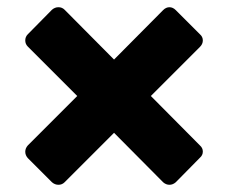

<svg xmlns="http://www.w3.org/2000/svg" viewBox="-20 -565 631 532"><path d="M124 -60 57 -127Q50 -135 50 -144.5Q50 -154 57 -162L194 -299L57 -436Q50 -443 50 -453Q50 -463 57 -470L124 -538Q132 -545 142 -545Q152 -545 159 -538L296 -400L432 -537Q440 -545 449.5 -545Q459 -545 467 -537L534 -470Q542 -463 542 -453Q542 -443 534 -435L398 -299L534 -162Q542 -155 542 -145Q542 -135 534 -128L467 -60Q459 -53 449.5 -53Q440 -53 432 -60L296 -197L159 -60Q152 -53 142 -53Q132 -53 124 -60Z"/></svg>

Font: Rubik SemiBold
Style: Regular
Weight: 600
Designer: Hubert and Fischer
Foundry: Hubert and Fischer
Version: Version 2.300;gftools[0.9.30]